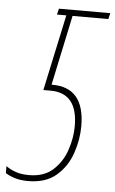

<svg xmlns="http://www.w3.org/2000/svg" viewBox="-91 -751 479 797"><g transform="rotate(5 149.0 -352.0)"><path d="M56 10Q130 10 174 -28Q218 -66 237.5 -123Q257 -180 257 -236Q257 -397 123 -397H119L181 -689H330L336 -714H122L116 -689H155L87 -372H117Q230 -372 230 -234Q230 -185 213 -134.5Q196 -84 158.5 -49.5Q121 -15 58 -15Q26 -15 3 -23Q-20 -31 -38 -44V-15Q-23 -5 0.5 2.5Q24 10 56 10Z"/></g></svg>

Font: Noto Sans Display Condensed Thin
Style: Italic
Weight: 250
Width: 3
Italic angle: -12°
Designer: Monotype Design Team
Foundry: Monotype Imaging Inc.
Version: Version 1.900